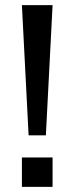

<svg xmlns="http://www.w3.org/2000/svg" viewBox="-20 -725 289 745"><path d="M91 -200 65 -705H184L158 -200ZM65 0V-114H184V0Z"/></svg>

Font: Nunito Sans 12pt ExtraLight 9pt Medium
Style: Regular
Weight: 500
Version: Version 3.101;gftools[0.9.27]